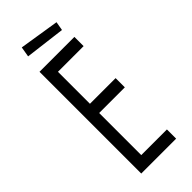

<svg xmlns="http://www.w3.org/2000/svg" viewBox="-271 -897 942 942"><g transform="rotate(-45 200.0 -426.0)"><path d="M88 -706H330V-642H152V-420H330V-356H152V-64H330V0H88ZM102 -799 111 -852 319 -819 311 -773Z"/></g></svg>

Font: Lineal Light
Style: Regular
Weight: 300
Designer: Created by Frank Adebiaye with contributions from Anton Moglia & Ariel Martín Pérez
Created by Frank ADEBIAYE with FontF
Foundry: Velvetyne Type Foundry
Version: Version 2.000